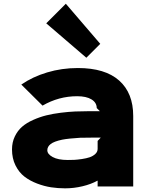

<svg xmlns="http://www.w3.org/2000/svg" viewBox="-20 -1007 810 1038"><path d="M507.8 -245.1 524.9 -263.2H494.1Q447.3 -263.2 413.1 -262.2Q349.6 -258.3 316.9 -252Q272.5 -242.7 254.2 -228.5Q235.8 -214.4 235.8 -194.8Q235.8 -173.8 264.9 -158Q293.9 -142.1 346.2 -142.1Q364.3 -142.1 381.1 -142.8Q397.9 -143.6 422.6 -147.2Q447.3 -150.9 464.6 -156.7Q481.9 -162.6 494.9 -174.3Q507.8 -186 507.8 -202.1ZM700.2 -379.9V1H507.8V-29.8H505.9Q472.7 -11.2 426 0Q379.4 11.2 332 11.2Q293.5 11.2 256.3 5.6Q219.2 0 180.2 -14.9Q141.1 -29.8 111.8 -52.5Q82.5 -75.2 63.7 -113Q44.9 -150.9 44.9 -199.2Q44.9 -237.8 60.1 -269.3Q75.2 -300.8 99.4 -321.8Q123.5 -342.8 159.2 -358.6Q194.8 -374.5 230.2 -383.3Q265.6 -392.1 308.8 -397.5Q352.1 -402.8 386 -404.3Q419.9 -405.8 458 -405.8H520L502.9 -422.9Q502.9 -452.1 474.9 -469.5Q446.8 -486.8 397 -486.8Q297.4 -486.8 210 -436L95.2 -549.8Q155.8 -591.8 234.9 -615.5Q314 -639.2 400.9 -639.2Q548.3 -639.2 624.3 -571.5Q700.2 -503.9 700.2 -379.9ZM335.9 -986.8 522 -770 446.8 -694.8 230 -880.9Z"/></svg>

Font: Sinkin Sans 800 Black
Style: Regular
Weight: 900
Designer: Keith Bates
Foundry: K-Type
Version: Sinkin Sans (version 1.0)  by Keith Bates   •   © 2014   www